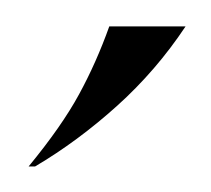

<svg xmlns="http://www.w3.org/2000/svg" viewBox="-20 -698 164 149"><path d="M7.2 -568.8H2.2Q28 -600.2 41.4 -624.9Q54.8 -649.5 64.8 -677.5H124Q101.2 -643.2 70.9 -615.9Q40.5 -588.5 7.2 -568.8Z"/></svg>

Font: Emberly Black
Style: Italic
Weight: 900
Italic angle: -12°
Designer: Rajesh Rajput
Foundry: Rajesh Rajput
Version: Version 1.000